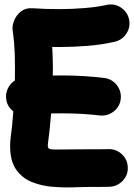

<svg xmlns="http://www.w3.org/2000/svg" viewBox="-20 -767 596 851"><path d="M7.3 -329.1Q4.4 -353.5 15.1 -375.5Q25.9 -397.5 45.9 -410.2Q46.4 -440.4 46.4 -468.8Q46.4 -502.9 45.4 -528.6Q44.4 -554.2 42.2 -579.3Q40 -604.5 35.6 -636.2Q33.7 -653.8 43 -676.8Q52.2 -699.7 72.8 -716.1Q93.3 -732.4 123.5 -730.5Q153.8 -728.5 183.6 -727.5Q213.4 -726.6 242.7 -726.6Q297.4 -726.6 354 -731.2Q410.6 -735.8 451.7 -745.1Q485.4 -752.9 514.6 -734.4Q543.9 -715.8 551.8 -682.1Q559.6 -648.4 540.8 -619.1Q522 -589.8 488.8 -582Q431.6 -568.8 367.7 -563.7Q303.7 -558.6 242.7 -558.6Q234.9 -558.6 226.8 -558.6Q218.8 -558.6 211.4 -559.1Q212.4 -539.1 213.4 -516.8Q214.4 -494.6 214.4 -468.8Q214.4 -450.7 213.9 -432.1Q234.9 -432.6 256.3 -432.6Q349.1 -432.6 441.9 -421.4Q476.1 -417.5 497.6 -389.9Q519 -362.3 515.1 -328.1Q511.2 -293.9 483.6 -272.7Q456.1 -251.5 421.9 -255.4Q341.8 -264.6 256.3 -264.6Q229.5 -264.6 206.5 -264.2Q204.1 -230.5 200.7 -198.7Q197.3 -167 193.4 -138.2Q191.9 -129.4 191.9 -119.6Q191.9 -111.3 198 -107.9Q204.1 -104.5 223.6 -104.2Q243.2 -104 282.2 -104.7Q321.3 -105.5 387.2 -105.5Q406.7 -105.5 425 -105.5Q443.4 -105.5 460.9 -106Q495.6 -106.9 520.8 -82.8Q545.9 -58.6 546.4 -23.9Q547.4 10.3 522.9 35.2Q498.5 60.1 463.9 61Q444.8 61.5 425.8 61.5Q406.7 61.5 387.2 61.5Q354 61.5 307.4 63.2Q260.7 64.9 211.7 60.8Q162.6 56.6 120.1 39.3Q77.6 22 51.3 -15.9Q24.9 -53.7 24.9 -119.6Q24.9 -128.4 25.4 -137.7Q25.9 -147 27.3 -157.7Q30.8 -183.1 33.9 -212.6Q37.1 -242.2 39.1 -273.4Q11.2 -294.9 7.3 -329.1Z"/></svg>

Font: Mikhak-DS2-FD Black
Style: Regular
Weight: 900
Designer: Amin Abedi
Version: Version 3.2